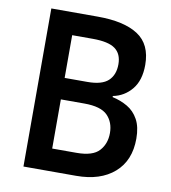

<svg xmlns="http://www.w3.org/2000/svg" viewBox="-81 -784 761 854"><g transform="rotate(10 300.0 -357.0)"><path d="M82 0V-714H292Q411 -714 474 -673Q537 -632 537 -539Q537 -469 503.5 -428.5Q470 -388 419 -378V-373Q456 -365 487 -347Q518 -329 536.5 -295.5Q555 -262 555 -209Q555 -110 492 -55Q429 0 320 0ZM194 -420H297Q362 -420 390.5 -446.5Q419 -473 419 -521Q419 -568 388.5 -590.5Q358 -613 287 -613H194ZM194 -101H304Q377 -101 406 -133Q435 -165 435 -213Q435 -262 405 -292.5Q375 -323 300 -323H194Z"/></g></svg>

Font: Noto Sans Mono SemiBold
Style: Regular
Weight: 600
Designer: Monotype Design Team
Foundry: Monotype Imaging Inc.
Version: Version 2.014; ttfautohint (v1.8.4.7-5d5b)